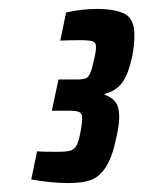

<svg xmlns="http://www.w3.org/2000/svg" viewBox="-20 -826 321 430"><path d="M50 -424 63 -487Q80 -486 107 -486Q128 -486 137 -488.5Q146 -491 151 -499.5Q156 -508 160 -529Q164 -549 164 -562Q164 -572 157.5 -575Q151 -578 136 -578H96L111 -648H151Q166 -648 172 -650.5Q178 -653 182 -662Q186 -671 191 -694Q195 -710 195 -721Q195 -731 187.5 -733.5Q180 -736 158 -736Q132 -736 115 -735L128 -798Q163 -806 197 -806Q239 -806 260 -794.5Q281 -783 281 -748Q281 -724 276 -699Q267 -658 253 -640Q239 -622 215 -616L214 -614Q231 -608 239 -597Q247 -586 247 -564Q247 -547 241 -520Q232 -475 217.5 -452.5Q203 -430 184 -423Q165 -416 134 -416Q96 -416 50 -424Z"/></svg>

Font: Saira Ultra Condensed Black
Style: Italic
Weight: 900
Width: 1
Italic angle: -12°
Designer: Hector Gatti with collaboration of the Omnibus-Type team
Foundry: Omnibus-Type
Version: Version 1.001; ttfautohint (v1.8)